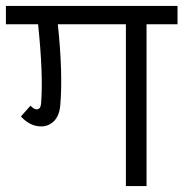

<svg xmlns="http://www.w3.org/2000/svg" viewBox="-40 -630 621 650"><path d="M-20 -609.9H561V-547.9H456.1V0H386.2V-547.9H155.8Q173.3 -381.8 164.1 -273.9Q161.1 -238.8 143.3 -220.5Q125.5 -202.1 99.1 -202.1Q61.5 -202.1 30.8 -235.8L63 -272Q75.2 -259.8 84 -259.8Q97.7 -259.8 99.1 -279.8Q106.9 -377.4 88.9 -547.9H-20Z"/></svg>

Font: LT Superior
Style: Regular
Weight: 400
Designer: Daniel Lyons
Foundry: LyonsType
Version: Version 1.000